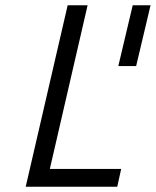

<svg xmlns="http://www.w3.org/2000/svg" viewBox="-20 -712 594 732"><path d="M554 -692 499 -460H431L486 -692ZM427 0H78L238 -692H314L170 -68H442Z"/></svg>

Font: TitilliumWebItalic
Style: Italic
Weight: 400
Italic angle: -13°
Version: Version 1.001;PS 57.000;hotconv 1.0.70;makeotf.lib2.5.55311